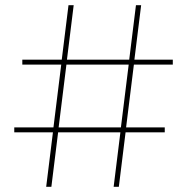

<svg xmlns="http://www.w3.org/2000/svg" viewBox="-20 -720 722 740"><path d="M418 0H438L464 -210H615V-229H466L496 -471H646V-490H498L524 -700H504L478 -490H238L264 -700H244L218 -490H66V-471H216L186 -229H35V-210H184L158 0H178L204 -210H444ZM206 -229 236 -471H476L446 -229Z"/></svg>

Font: Chess Sans Thin
Style: Regular
Weight: 100
Designer: Wolf Bōese
Foundry: Wolf Bōese
Version: Version 7.223;Glyphs 3.3 (3306)